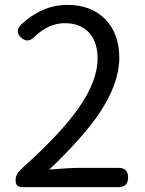

<svg xmlns="http://www.w3.org/2000/svg" viewBox="-20 -767 595 787"><path d="M71 0Q44 0 44 -27V-30Q44 -54 72 -79Q231 -221 305 -328Q380 -437 380 -527Q380 -593 347 -631Q311 -672 245 -672Q180 -672 122 -617Q94 -587 65 -614Q40 -640 67 -667Q154 -747 256 -747Q354 -747 411.5 -688Q469 -629 469 -530Q469 -427 390 -307Q322 -205 182 -72Q186 -72 195 -73Q269 -79 302 -79H466Q505 -79 505 -40Q505 0 466 0H274Z"/></svg>

Font: GenSenRounded TW R
Style: Regular
Weight: 400
Version: Version 1.501;PS 1;hotconv 16.6.51;makeotf.lib2.5.65220